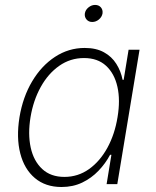

<svg xmlns="http://www.w3.org/2000/svg" viewBox="-20 -748 632 780"><path d="M230 11.7Q164.6 11.7 121.6 -24.7Q78.6 -61 62.3 -125Q45.9 -189 59.1 -271.5Q72.8 -354 110.6 -417.5Q148.4 -481 203.6 -517.1Q258.8 -553.2 324.2 -553.2Q370.6 -553.2 402.3 -535.6Q434.1 -518.1 452.6 -488.5Q471.2 -459 478 -423.8H482.4L502.4 -545.9H546.9L456.5 0H413.1L432.6 -119.1H427.2Q408.7 -84 380.1 -54.2Q351.6 -24.4 314 -6.3Q276.4 11.7 230 11.7ZM241.7 -29.3Q296.9 -29.3 341.6 -61Q386.2 -92.8 416.3 -147.7Q446.3 -202.6 457.5 -272Q469.2 -341.3 457 -395.5Q444.8 -449.7 410.6 -481Q376.5 -512.2 321.3 -512.2Q265.6 -512.2 220.5 -480.5Q175.3 -448.7 145.3 -394.3Q115.2 -339.8 104 -272Q92.8 -203.6 104.7 -148.7Q116.7 -93.8 151.4 -61.5Q186 -29.3 241.7 -29.3ZM354.5 -658.7Q340.3 -658.7 331.5 -668.9Q322.8 -679.2 324.7 -693.4Q327.1 -708 339.6 -718Q352.1 -728 366.2 -728Q381.3 -728 389.9 -718Q398.4 -708 396.5 -693.4Q394 -679.2 381.8 -668.9Q369.6 -658.7 354.5 -658.7Z"/></svg>

Font: Inter ExtraLight
Style: Italic
Weight: 250
Italic angle: -9.3988°
Designer: Rasmus Andersson
Foundry: rsms
Version: Version 4.001;git-66647c0bb